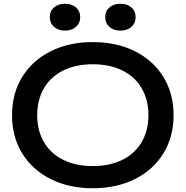

<svg xmlns="http://www.w3.org/2000/svg" viewBox="-20 -988 988 1022"><path d="M44 -375Q44 -490 98 -578Q152 -666 249.5 -715Q347 -764 474 -764Q601 -764 698.5 -715Q796 -666 850 -578Q904 -490 904 -375Q904 -260 850 -172Q796 -84 698.5 -35Q601 14 474 14Q347 14 249.5 -35Q152 -84 98 -172Q44 -260 44 -375ZM770 -375Q770 -457 734 -518.5Q698 -580 631 -613Q564 -646 474 -646Q384 -646 317 -613Q250 -580 214 -518.5Q178 -457 178 -375Q178 -293 214 -231.5Q250 -170 317 -137Q384 -104 474 -104Q564 -104 631 -137Q698 -170 734 -231.5Q770 -293 770 -375ZM245 -897Q245 -929 267.5 -948.5Q290 -968 326 -968Q362 -968 384.5 -948.5Q407 -929 407 -897Q407 -865 384.5 -845Q362 -825 326 -825Q290 -825 267.5 -845Q245 -865 245 -897ZM540 -897Q540 -929 562.5 -948.5Q585 -968 621 -968Q657 -968 679.5 -948.5Q702 -929 702 -897Q702 -865 679.5 -845Q657 -825 621 -825Q585 -825 562.5 -845Q540 -865 540 -897Z"/></svg>

Font: Unbounded Variable
Style: Regular
Weight: 400
Designer: Luke Prowse, Jean-Baptiste Morizot, Fátima Lázaro, Florian Runge
Foundry: NaN
Version: Version 1.600;FEAKit 1.0